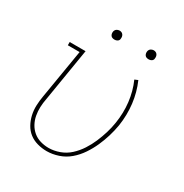

<svg xmlns="http://www.w3.org/2000/svg" viewBox="-166 -836 932 974"><g transform="rotate(30 300.0 -349.5)"><path d="M241 8Q213 8 186 0.5Q159 -7 138.5 -23Q118 -39 105 -62.5Q92 -86 86 -112.5Q80 -139 81 -167Q82 -195 87 -223L135 -511H66V-530H159L108 -220Q103 -195 102 -170Q101 -145 105.5 -121Q110 -97 121.5 -76Q133 -55 151 -40Q169 -25 192.5 -18Q216 -11 241 -11Q272 -11 304 -22.5Q336 -34 361 -57Q386 -80 404.5 -108.5Q423 -137 436 -167.5Q449 -198 458.5 -229Q468 -260 473 -292Q483 -354 476 -414.5Q469 -475 445 -529L464 -537Q489 -480 496.5 -417Q504 -354 494 -289Q488 -254 478 -221Q468 -188 453.5 -155.5Q439 -123 418.5 -92.5Q398 -62 370.5 -38.5Q343 -15 308.5 -3.5Q274 8 241 8ZM456 -654Q450 -654 444 -656Q438 -658 434.5 -663Q431 -668 430 -674Q429 -680 430 -686Q431 -691 433.5 -695Q436 -699 439.5 -701.5Q443 -704 447.5 -705.5Q452 -707 456 -707Q463 -707 468.5 -704.5Q474 -702 477.5 -697Q481 -692 482 -686Q483 -680 482 -674Q482 -669 479.5 -665Q477 -661 473 -658.5Q469 -656 465 -655Q461 -654 456 -654ZM256 -654Q250 -654 244 -656Q238 -658 234.5 -663Q231 -668 230 -674Q229 -680 230 -686Q231 -691 233.5 -695Q236 -699 239.5 -701.5Q243 -704 247.5 -705.5Q252 -707 256 -707Q263 -707 268.5 -704.5Q274 -702 277.5 -697Q281 -692 282 -686Q283 -680 282 -674Q282 -669 279.5 -665Q277 -661 273 -658.5Q269 -656 265 -655Q261 -654 256 -654Z"/></g></svg>

Font: Iosevka Curly Slab ThExObl
Style: Regular
Weight: 100
Width: 7
Italic angle: -9°
Monospace: yes
Designer: Belleve Invis
Foundry: Belleve Invis
Version: Version 11.1.0; ttfautohint (v1.8.3)